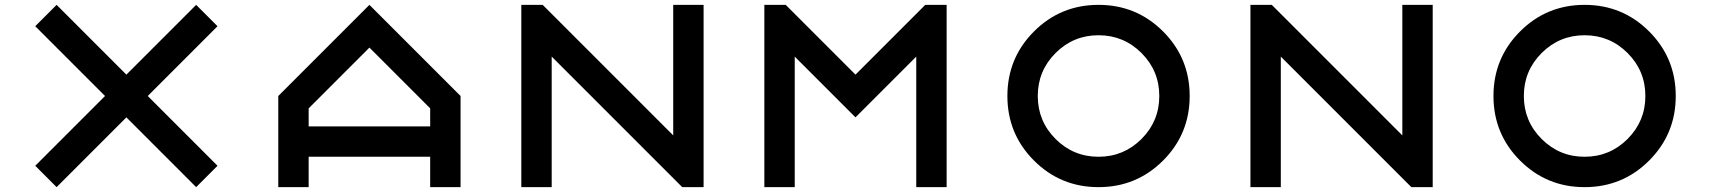

<svg xmlns="http://www.w3.org/2000/svg" viewBox="-20 -770 7040 790"><path d="M587.9 -375 875 -87.9 787.1 0 500 -287.1 212.9 0 125 -87.9 412.1 -375 125 -662.1 212.9 -750 500 -462.9 787.1 -750 875 -662.1Z M1875 0H1750V-125H1250V0H1125V-375L1500 -750L1875 -375ZM1750 -250V-324.2L1500 -574.2L1250 -324.2V-250Z M2250 -537.1V0H2125V-750H2212.9L2750 -212.9V-750H2875V0H2787.1Z M3250 -537.1V0H3125V-750H3212.9L3500 -462.9L3787.1 -750H3875V0H3750V-537.1L3500 -287.1Z M4500 -125Q4603.5 -125 4676.8 -198.2Q4750 -271.5 4750 -375Q4750 -478.5 4676.8 -551.8Q4603.5 -625 4500 -625Q4396.5 -625 4323.2 -551.8Q4250 -478.5 4250 -375Q4250 -271.5 4323.2 -198.2Q4396.5 -125 4500 -125ZM4500 0Q4343.8 0 4234.4 -109.4Q4125 -218.8 4125 -375Q4125 -531.2 4234.4 -640.6Q4343.8 -750 4500 -750Q4656.2 -750 4765.6 -640.6Q4875 -531.2 4875 -375Q4875 -218.8 4765.6 -109.4Q4656.2 0 4500 0Z M5250 -537.1V0H5125V-750H5212.9L5750 -212.9V-750H5875V0H5787.1Z M6500 -125Q6603.5 -125 6676.8 -198.2Q6750 -271.5 6750 -375Q6750 -478.5 6676.8 -551.8Q6603.5 -625 6500 -625Q6396.5 -625 6323.2 -551.8Q6250 -478.5 6250 -375Q6250 -271.5 6323.2 -198.2Q6396.5 -125 6500 -125ZM6500 0Q6343.8 0 6234.4 -109.4Q6125 -218.8 6125 -375Q6125 -531.2 6234.4 -640.6Q6343.8 -750 6500 -750Q6656.2 -750 6765.6 -640.6Q6875 -531.2 6875 -375Q6875 -218.8 6765.6 -109.4Q6656.2 0 6500 0Z"/></svg>

Font: Xanmono
Style: Regular
Weight: 400
Designer: GGBotNet
Foundry: GGBotNet
Version: 1.00